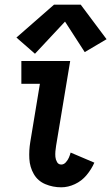

<svg xmlns="http://www.w3.org/2000/svg" viewBox="-20 -790 474 818"><path d="M241 8Q270 8 299 -5.5Q328 -19 348.5 -43.5Q369 -68 382 -97L281 -140Q278 -129 273.5 -118.5Q269 -108 260.5 -98.5Q252 -89 241 -89Q229 -89 223 -99.5Q217 -110 216 -121.5Q215 -133 216 -145Q217 -157 219 -169L279 -530H71V-433H150L109 -185Q103 -149 105 -113.5Q107 -78 124 -48.5Q141 -19 173 -5.5Q205 8 241 8ZM129 -561 257 -698 341 -568 434 -623 324 -770H210L50 -630Z"/></svg>

Font: Iosevka Sparkle Semibold
Style: Italic
Weight: 600
Italic angle: -9°
Designer: Belleve Invis
Foundry: Belleve Invis
Version: Version 4.5.0; ttfautohint (v1.8.3)